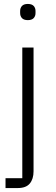

<svg xmlns="http://www.w3.org/2000/svg" viewBox="-20 -753 283 973"><path d="M93 -512H150V115Q150 154 131 177Q112 200 70 200H8V150H93ZM121 -651Q101 -651 91.5 -661Q82 -671 82 -687V-697Q82 -713 91.5 -723Q101 -733 121 -733Q141 -733 150.5 -723Q160 -713 160 -697V-687Q160 -671 150.5 -661Q141 -651 121 -651Z"/></svg>

Font: IBM Plex Sans Arabic Light
Style: Regular
Weight: 300
Designer: Mike Abbink, Paul van der Laan, Pieter van Rosmalen, Wael Morcos, Khajak Apelian
Foundry: Bold Monday
Version: Version 1.2